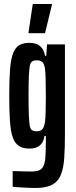

<svg xmlns="http://www.w3.org/2000/svg" viewBox="-20 -731 377 955"><path d="M157 204Q138 204 118.5 203Q99 202 79.5 201Q60 200 43 198V120Q54 120 68.5 120.5Q83 121 100 121.5Q117 122 135 122Q161 122 175 116Q189 110 196.5 94Q204 78 206 48.5Q208 19 208 -29V-55H201Q199 -36 190 -21.5Q181 -7 165.5 0.5Q150 8 126 8Q94 8 74 -5Q54 -18 43.5 -47.5Q33 -77 29.5 -128Q26 -179 26 -254Q26 -335 30 -386.5Q34 -438 45.5 -467Q57 -496 77 -507Q97 -518 128 -518Q145 -518 160.5 -512.5Q176 -507 188 -492.5Q200 -478 204 -453H210L214 -510H303V-66Q303 4 299.5 55Q296 106 282.5 139Q269 172 239 188Q209 204 157 204ZM162 -78Q180 -78 189.5 -87Q199 -96 204 -125Q206 -143 207 -174Q208 -205 208 -248Q208 -304 207 -339Q206 -374 203 -394Q199 -416 189 -423.5Q179 -431 163 -431Q149 -431 140.5 -426Q132 -421 128.5 -404Q125 -387 123.5 -351.5Q122 -316 122 -255Q122 -194 123.5 -158.5Q125 -123 128 -106Q131 -89 139.5 -83.5Q148 -78 162 -78ZM122 -566V-571L143 -711H238V-706L204 -566Z"/></svg>

Font: Saira UltraCondensed
Style: Bold
Weight: 700
Width: 1
Designer: Hector Gatti with collaboration of the Omnibus-Type team
Foundry: Omnibus-Type
Version: Version 1.101